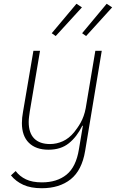

<svg xmlns="http://www.w3.org/2000/svg" viewBox="-20 -785 640 1017"><path d="M201 212Q143 212 103.5 194Q64 176 38 144L63 121Q84 149 117.5 165Q151 181 202 181Q282 181 332.5 140Q383 99 398 6L419 -119H416Q387 -60 344.5 -26Q302 8 237 8Q170 8 133 -28.5Q96 -65 96 -133Q96 -161 102 -193L157 -516H192L138 -196Q136 -182 134 -167Q132 -152 132 -139Q132 -81 161 -51.5Q190 -22 245 -22Q280 -22 313 -37Q346 -52 373 -85Q380 -94 389 -106.5Q398 -119 407 -135Q416 -151 423 -170.5Q430 -190 434 -212L485 -516H519L431 14Q414 117 354.5 164.5Q295 212 201 212ZM275 -594 254 -609 385 -765 414 -746ZM436 -594 415 -609 545 -765 574 -746Z"/></svg>

Font: IBM Plex Mono ExtraLight
Style: Italic
Weight: 200
Italic angle: -9°
Monospace: yes
Designer: Mike Abbink, Paul van der Laan, Pieter van Rosmalen
Foundry: Bold Monday
Version: Version 2.3